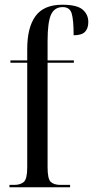

<svg xmlns="http://www.w3.org/2000/svg" viewBox="-20 -791 393 811"><path d="M20 0V-10H40Q66 -10 80.5 -22.5Q95 -35 95 -84V-526H24V-536H95V-584Q95 -675 130 -723Q165 -771 243 -771Q305 -771 329 -750.5Q353 -730 353 -698Q353 -671 339 -656.5Q325 -642 291 -642Q291 -706 283 -733.5Q275 -761 245 -761Q210 -761 195.5 -729Q181 -697 181 -618V-536H292V-526H181V-84Q181 -35 194.5 -22.5Q208 -10 236 -10H276V0Z"/></svg>

Font: Noto Serif Display ExtraCondensed
Style: Regular
Weight: 400
Width: 2
Designer: Monotype Design Team
Foundry: Monotype Imaging Inc.
Version: Version 2.009